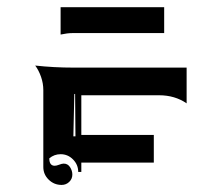

<svg xmlns="http://www.w3.org/2000/svg" viewBox="-20 -660 626 543"><path d="M79.6 -474.6Q132.1 -468.8 187.5 -468.8H507.8V-367.7Q474.6 -390.6 429.7 -390.6H210V-278.3H415V-200.2H210V-173.8H201.2Q201.2 -194.3 186.5 -209.1Q171.9 -223.9 151.4 -223.9Q133.3 -223.9 119.4 -212.2Q119.4 -191.4 134.5 -191.2Q139.6 -191.2 147.3 -194.2Q155 -197.3 160.2 -197.3Q171.6 -197.3 178.1 -187.3Q184.6 -177.2 184.6 -166.3Q184.6 -154.1 175.7 -145.5Q166.7 -137 154.3 -137Q132.8 -137 117.7 -151.9Q102.5 -166.7 102.5 -187.7V-405.3Q102.5 -424.1 96.1 -442.6Q89.6 -461.2 79.6 -474.6ZM187.5 -274.4H193.4L192.4 -394.5L190.2 -394ZM151.4 -562.3V-639.6H444.3V-566.4H183.8Q171.1 -566.4 151.4 -562.3Z"/></svg>

Font: AgreloyInT3
Style: Medium
Weight: 400
Designer: gluk
Foundry: gluk
Version: Version 0.27